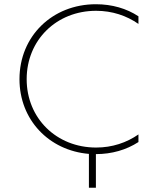

<svg xmlns="http://www.w3.org/2000/svg" viewBox="-20 -724 727 907"><path d="M433 4C508 4 577 -16 634 -53V-89C578 -50 510 -27 434 -27C247 -27 106 -165 106 -350C106 -535 247 -673 434 -673C510 -673 578 -650 634 -611V-647C578 -684 509 -704 433 -704C227 -704 72 -553 72 -350C72 -158 211 -13 400 3V163H433Z"/></svg>

Font: Chess Sans ExtraLight
Style: Regular
Weight: 275
Designer: Wolf Bōese
Foundry: Wolf Bōese
Version: Version 7.223;Glyphs 3.3 (3306)